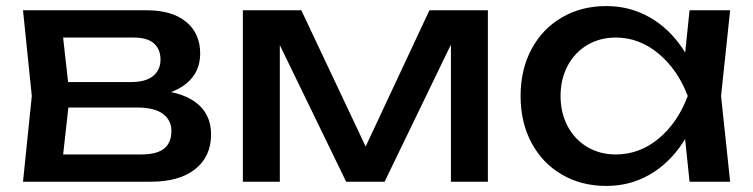

<svg xmlns="http://www.w3.org/2000/svg" viewBox="-20 -600 2487 634"><path d="M85 -283 56 -566H466Q548 -566 594.5 -528Q641 -490 641 -423Q641 -361 594.5 -323.5Q548 -286 465 -279L475 -303Q573 -301 625 -263Q677 -225 677 -156Q677 -83 624.5 -41.5Q572 0 479 0H56ZM132 -90H446Q498 -90 522 -109.5Q546 -129 546 -168Q546 -203 518 -224Q490 -245 431 -245H160V-329H412Q461 -329 485.5 -349Q510 -369 510 -403Q510 -437 488.5 -456.5Q467 -476 421 -476H133L182 -533L210 -283L182 -32Z M782 -566H975L1213 -62H1162L1398 -566H1591V0H1469V-523H1503L1250 0H1123L870 -521L904 -522V0H782Z M2235 -210 2261 -283 2235 -355 2257 -566H2391L2361 -283L2391 0H2257ZM1982 14Q1900 14 1835.5 -23.5Q1771 -61 1735 -128.5Q1699 -196 1699 -283Q1699 -370 1735 -437.5Q1771 -505 1835.5 -542.5Q1900 -580 1982 -580Q2060 -580 2125 -543Q2190 -506 2234.5 -439Q2279 -372 2297 -283Q2278 -194 2233.5 -127Q2189 -60 2124.5 -23Q2060 14 1982 14ZM2013 -90Q2092 -90 2155 -142.5Q2218 -195 2251 -283Q2218 -370 2154.5 -423Q2091 -476 2013 -476Q1961 -476 1919.5 -451.5Q1878 -427 1854.5 -383Q1831 -339 1831 -283Q1831 -227 1854.5 -183Q1878 -139 1919.5 -114.5Q1961 -90 2013 -90Z"/></svg>

Font: Unbounded Variable
Style: Regular
Weight: 400
Designer: Luke Prowse, Jean-Baptiste Morizot, Fátima Lázaro, Florian Runge
Foundry: NaN
Version: Version 1.600;FEAKit 1.0